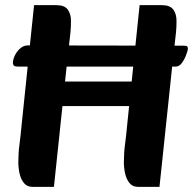

<svg xmlns="http://www.w3.org/2000/svg" viewBox="-20 -716 748 744"><path d="M48 -458Q30 -458 30 -472Q30 -486 38 -502Q46 -518 59 -529Q72 -540 87 -540L690 -539Q702 -539 705 -536.5Q708 -534 708 -526Q708 -522 702 -505Q696 -488 685.5 -473Q675 -458 661 -458ZM105 8Q85 8 73 -6.5Q61 -21 56 -43Q51 -65 51 -87Q51 -123 55.5 -156.5Q60 -190 64 -234L112 -696H198Q230 -696 242.5 -679Q255 -662 255 -635Q255 -611 253 -590.5Q251 -570 247.5 -541.5Q244 -513 239 -466L189 8ZM514 8Q494 8 482 -6.5Q470 -21 465 -43Q460 -65 460 -87Q460 -123 464.5 -156.5Q469 -190 473 -234L521 -696H607Q639 -696 651.5 -679Q664 -662 664 -635Q664 -611 662 -590.5Q660 -570 656.5 -541.5Q653 -513 648 -466L598 8ZM168 -305V-400H539V-305Z"/></svg>

Font: Alkatra SemiBold
Style: Regular
Weight: 600
Designer: Suman Bhandary
Version: Version 1.100;gftools[0.9.22]